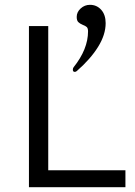

<svg xmlns="http://www.w3.org/2000/svg" viewBox="-20 -776 560 796"><path d="M100 -668H180V-70H500V0H100ZM418 -680Q418 -632 386.5 -581.5Q355 -531 299 -482Q295 -478 290 -478Q282 -478 282 -487Q282 -493 285 -497Q345 -572 345 -646Q345 -659 339.5 -664Q334 -669 323 -673Q311 -678 304.5 -684.5Q298 -691 298 -706Q298 -726 314.5 -741Q331 -756 353 -756Q381 -756 399.5 -735.5Q418 -715 418 -680Z"/></svg>

Font: Madhuban Light
Style: Regular
Weight: 300
Designer: jaikishan Patel
Foundry: MagicType
Version: Version 1.000